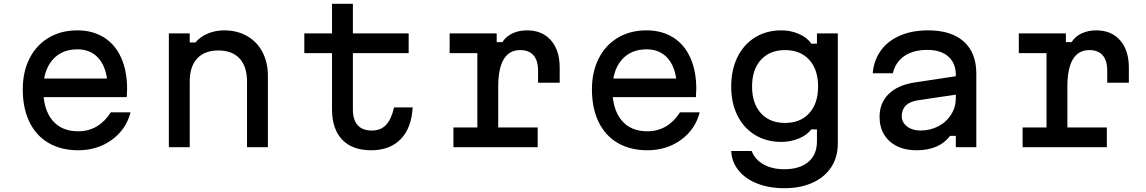

<svg xmlns="http://www.w3.org/2000/svg" viewBox="-20 -776 6040 1012"><path d="M585 -362 548 -305Q548 -406 506 -461Q464 -516 388 -516Q304 -516 256 -459.5Q208 -403 208 -305Q208 -200 256 -142Q304 -84 392 -84Q447 -84 490.5 -110Q534 -136 564 -184H668Q645 -94 569.5 -39Q494 16 392 16Q302 16 236 -22.5Q170 -61 135 -133.5Q100 -206 100 -305Q100 -398 136 -468.5Q172 -539 237 -577.5Q302 -616 388 -616Q468 -616 527.5 -579Q587 -542 618.5 -472Q650 -402 650 -307Q650 -292 648 -264H185V-362Z M870 -600H980V-552H1010Q1035 -582 1075 -599Q1115 -616 1161 -616Q1230 -616 1282.5 -586Q1335 -556 1363.5 -501.5Q1392 -447 1392 -376V0H1282V-346Q1282 -425 1243 -467.5Q1204 -510 1131 -510Q1058 -510 1019 -467.5Q980 -425 980 -346V0H870Z M1840 -600H2134V-496H1840V-200Q1840 -145 1865 -116.5Q1890 -88 1940 -88Q1987 -88 2015 -118Q2043 -148 2057 -210H2155Q2149 -101 2092 -42.5Q2035 16 1936 16Q1837 16 1783.5 -40Q1730 -96 1730 -200V-496H1584V-600H1730V-756H1840Z M2598 -600V-554H2628Q2647 -584 2681 -600Q2715 -616 2758 -616Q2838 -616 2884 -563.5Q2930 -511 2930 -420V-340H2816V-404Q2816 -457 2792 -484.5Q2768 -512 2722 -512Q2664 -512 2635 -463.5Q2606 -415 2606 -320V-104H2814V0H2370V-104H2496V-496H2350V-600Z M3585 -362 3548 -305Q3548 -406 3506 -461Q3464 -516 3388 -516Q3304 -516 3256 -459.5Q3208 -403 3208 -305Q3208 -200 3256 -142Q3304 -84 3392 -84Q3447 -84 3490.5 -110Q3534 -136 3564 -184H3668Q3645 -94 3569.5 -39Q3494 16 3392 16Q3302 16 3236 -22.5Q3170 -61 3135 -133.5Q3100 -206 3100 -305Q3100 -398 3136 -468.5Q3172 -539 3237 -577.5Q3302 -616 3388 -616Q3468 -616 3527.5 -579Q3587 -542 3618.5 -472Q3650 -402 3650 -307Q3650 -292 3648 -264H3185V-362Z M4114 216Q4034 216 3971.5 191.5Q3909 167 3873 122.5Q3837 78 3834 20H3942Q3959 65 4004.5 90.5Q4050 116 4114 116Q4195 116 4240.5 77.5Q4286 39 4286 -30V-94H4256Q4234 -64 4190.5 -46Q4147 -28 4098 -28Q4020 -28 3960 -64.5Q3900 -101 3867 -167Q3834 -233 3834 -320Q3834 -408 3867 -475Q3900 -542 3960 -579Q4020 -616 4098 -616Q4148 -616 4191.5 -597Q4235 -578 4256 -546H4286V-600H4396V-20Q4396 51 4362 104Q4328 157 4264 186.5Q4200 216 4114 216ZM4118 -128Q4199 -128 4245.5 -179.5Q4292 -231 4292 -320Q4292 -409 4245.5 -460.5Q4199 -512 4118 -512Q4037 -512 3990.5 -460.5Q3944 -409 3944 -320Q3944 -231 3990.5 -179.5Q4037 -128 4118 -128Z M5030 -279 4816 -247Q4774 -240 4753.5 -219Q4733 -198 4733 -163Q4733 -131 4761 -109.5Q4789 -88 4832 -88Q4883 -88 4926 -110.5Q4969 -133 4993.5 -172.5Q5018 -212 5018 -259V-380Q5018 -443 4978.5 -478Q4939 -513 4868 -513Q4794 -513 4747 -481Q4700 -449 4686 -390H4580Q4586 -459 4623 -510Q4660 -561 4724 -588.5Q4788 -616 4872 -616Q4994 -616 5060 -557Q5126 -498 5126 -388V0H5018V-60H4988Q4959 -22 4915 -3Q4871 16 4810 16Q4751 16 4707 -6Q4663 -28 4639.5 -67.5Q4616 -107 4616 -160Q4616 -234 4665 -281.5Q4714 -329 4805 -342L5030 -376Z M5598 -600V-554H5628Q5647 -584 5681 -600Q5715 -616 5758 -616Q5838 -616 5884 -563.5Q5930 -511 5930 -420V-340H5816V-404Q5816 -457 5792 -484.5Q5768 -512 5722 -512Q5664 -512 5635 -463.5Q5606 -415 5606 -320V-104H5814V0H5370V-104H5496V-496H5350V-600Z"/></svg>

Font: Martian Mono VF sWd Rg
Style: Regular
Weight: 400
Width: 6
Monospace: yes
Designer: Roman Shamin
Foundry: Evil Martians
Version: Version 1.100